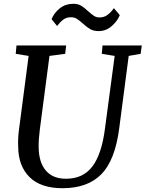

<svg xmlns="http://www.w3.org/2000/svg" viewBox="-20 -983 768 1013"><path d="M310 10Q195 10 136 -48.5Q77 -107 76 -208Q74 -246 79 -290L131 -688L63 -699L67 -743H329L324 -699L241 -688L190 -299Q183 -244 184 -205Q185 -127 221.5 -83.5Q258 -40 328 -40Q419 -40 468 -105.5Q517 -171 534 -306L585 -688L517 -699L521 -743H728L722 -699L659 -688L609 -306Q587 -137 514.5 -63.5Q442 10 310 10ZM367 -963Q391 -963 408 -953Q425 -943 446 -923Q465 -906 477 -898.5Q489 -891 505 -891Q530 -891 548 -905Q566 -919 581 -940L612 -903Q599 -871 569 -845Q539 -819 501 -819Q474 -819 456.5 -829Q439 -839 417 -859Q398 -876 385 -884Q372 -892 354 -892Q331 -892 314.5 -880Q298 -868 281 -846L252 -882Q266 -916 296 -939.5Q326 -963 367 -963Z"/></svg>

Font: Koeln Type Serif
Style: Italic
Weight: 400
Italic angle: -8°
Designer: Eben Sorkin
Foundry: Eben Sorkin
Version: Version 2.002